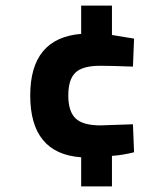

<svg xmlns="http://www.w3.org/2000/svg" viewBox="-20 -591 600 686"><path d="M270 75V-29Q88 -42 88 -250Q88 -455 270 -470V-571H380V-466L459 -453L455 -353Q376 -356 338 -356Q275 -356 249.5 -331.5Q224 -307 224 -250Q224 -193 250 -168Q276 -143 339 -143L455 -147L459 -47Q420 -37 380 -34V75Z"/></svg>

Font: TitilliumText
Style: ExtraBold
Weight: 800
Designer: Accademia di Belle Arti di Urbino and others
Foundry: Accademia di Belle Arti di Urbino and others.
Version: Version 60.001